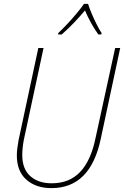

<svg xmlns="http://www.w3.org/2000/svg" viewBox="-20 -962 641 992"><path d="M246 10Q166 10 116.5 -33.5Q67 -77 67 -159Q67 -176 69.5 -196Q72 -216 76 -238L178 -714H205L103 -239Q95 -196 95 -161Q95 -89 136.5 -52Q178 -15 247 -15Q338 -15 393.5 -73Q449 -131 473 -246L575 -714H601L500 -242Q446 10 246 10ZM281 -791Q302 -811 327 -837.5Q352 -864 375 -891.5Q398 -919 414 -942H435Q441 -922 453 -893.5Q465 -865 479 -837Q493 -809 505 -791L503 -784H488Q469 -810 450.5 -843.5Q432 -877 419 -908Q395 -879 363 -845.5Q331 -812 299 -784H280Z"/></svg>

Font: Noto Sans SemiCondensed Thin
Style: Italic
Weight: 100
Width: 4
Italic angle: -12°
Designer: Monotype Design Team
Foundry: Monotype Imaging Inc.
Version: Version 2.013; ttfautohint (v1.8.4.7-5d5b)